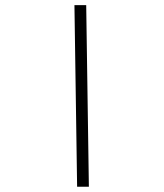

<svg xmlns="http://www.w3.org/2000/svg" viewBox="-20 -713 626 733"><path d="M274.4 0H319.3L309.1 -693.4H264.2Z"/></svg>

Font: Cascadia Mono PL ExtraLight
Style: Regular
Weight: 200
Monospace: yes
Designer: Aaron Bell
Foundry: Saja Typeworks
Version: Version 2404.023